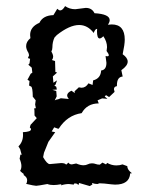

<svg xmlns="http://www.w3.org/2000/svg" viewBox="-20 -488 484 635"><path d="M169.9 -158.7 181.2 -163.1 207.5 -160.6Q202.1 -167.5 202.1 -172.4Q202.1 -181.2 216.3 -188L227.5 -180.2L226.6 -186L240.7 -199.2L249.5 -197.8Q263.7 -197.8 272.5 -212.4L286.1 -207L288.1 -222.2Q313 -228.5 314.5 -254.9Q332 -256.8 332 -280.3L329.1 -302.7L335 -301.8Q339.8 -301.8 339.8 -305.7Q339.8 -309.6 332.5 -319.3L334 -332Q334 -350.1 321.8 -368.2Q314.5 -360.8 309.6 -360.8Q300.8 -360.8 300.8 -384.8L301.3 -392.6Q294.4 -392.6 290 -378.9Q270 -405.3 241.7 -405.3Q210 -405.3 168 -372.1L160.2 -363.8Q153.3 -349.1 153.3 -331.5Q153.3 -323.7 149.9 -317.4Q155.8 -307.6 155.8 -300.3Q155.8 -294.9 151.9 -289.6Q152.3 -289.6 152.8 -289.1L162.1 -286.1L163.1 -250L168.9 -248L154.8 -235.4L156.7 -214.4L168.5 -222.2L163.6 -208L159.7 -205.1L166 -201.2L168 -191.9L153.3 -190.9L166 -187L167.5 -169.4L161.1 -156.2L169.9 -159.7ZM101.6 -97.2 94.2 -106 93.8 -125 92.3 -128.9 98.6 -130.4 96.2 -142.6 98.1 -156.2 87.9 -168.9 88.4 -169.4Q87.9 -198.7 83 -201.7L76.2 -205.1L77.6 -220.2L70.8 -224.1L81.5 -244.1L86.9 -247.6L85 -264.2L73.7 -273.9L77.6 -278.3L79.6 -293.5L72.3 -295.9L76.2 -305.2Q75.2 -308.6 74.2 -313Q66.4 -325.2 66.4 -335.4Q66.4 -350.1 80.6 -361.8L79.6 -372.1Q79.6 -399.4 110.4 -412.6Q122.1 -437 156.7 -438L169.4 -459Q174.8 -453.6 179.2 -453.6Q187 -453.6 195.3 -467.8Q210 -457.5 229 -457.5L263.7 -461.9Q284.2 -461.9 292.5 -444.3Q342.8 -441.4 342.8 -421.4Q342.8 -415 336.9 -406.2L349.6 -407.2Q392.6 -407.2 392.6 -356.9Q392.6 -341.3 385.7 -308.6Q402.3 -296.9 402.3 -284.2Q402.3 -270.5 381.3 -255.9L385.7 -234.9Q366.7 -233.4 366.7 -206.1V-203.1Q356.9 -201.7 356.9 -192.9L358.9 -184.1L340.8 -167L330.6 -173.3L326.2 -168.9L335.4 -161.1L317.9 -162.6L302.7 -156.2L306.6 -146Q268.1 -146 250 -113.8Q202.6 -106.9 174.3 -62.5H171.4L159.2 -66.9L150.9 -53.2L162.6 -50.8L140.1 -19L125.5 17.1L122.6 31.7Q135.7 54.7 144.5 54.7L182.1 51.3Q195.3 51.3 198.7 56.6L206.5 49.8Q209.5 55.7 217.8 55.7L231.9 52.7Q246.1 58.6 255.9 58.6Q264.2 58.6 270.3 55.4Q276.4 52.2 284.2 52.2Q291 52.2 296.6 54.4Q302.2 56.6 310.1 56.6L318.8 49.8L330.6 55.7L334.5 50.8Q349.1 59.1 364.7 59.1Q376 59.1 385.3 55.7L400.9 61.5Q400.9 73.7 416.5 85L410.6 85.4Q408.2 122.6 360.4 122.6L347.7 121.6Q321.8 118.2 309.1 118.2L302.2 120.6Q293.5 120.6 284.2 117.2L285.6 122.1L276.9 127.4L241.7 117.2L239.3 124Q234.9 118.7 229.5 118.7H227.5Q224.1 118.7 224.1 122.6L208 120.6Q195.3 120.6 181.6 125L183.1 121.1Q167.5 124 157.2 124Q145 124 136.7 120.6Q105 126.5 99.6 126.5Q93.3 126.5 66.4 120.1Q69.8 115.7 69.8 107.9Q69.8 98.1 58.1 90.8Q58.1 88.9 58.6 87.4Q52.2 83 46.4 77.1Q50.8 70.8 50.8 61Q50.8 51.3 44.9 37.1L47.4 23.4L51.8 23.9L47.9 10.3Q47.9 5.9 41 -3.9Q56.2 -19 56.2 -42L55.7 -50.8Q82.5 -52.2 82.5 -60.1Q82.5 -64 78.6 -66.4L81.1 -75.2Z"/></svg>

Font: Truetypewriter PolyglOTT
Style: Regular
Weight: 400
Designer: Sergey Beatoff a.k.a. Sam_T
Version: Version 3.76